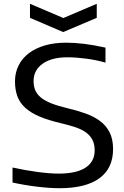

<svg xmlns="http://www.w3.org/2000/svg" viewBox="-20 -981 656 1012"><path d="M294 11Q242 11 175.5 3Q109 -5 46 -19V-98Q115 -83 178.5 -74.5Q242 -66 290 -66Q383 -66 431 -97.5Q479 -129 479 -188Q479 -224 465 -248Q451 -272 426.5 -287.5Q402 -303 369.5 -313Q337 -323 300 -332Q235 -347 189 -366.5Q143 -386 114 -412Q85 -438 72 -472.5Q59 -507 59 -552Q59 -598 78 -636Q97 -674 132 -700.5Q167 -727 216.5 -741.5Q266 -756 328 -756Q372 -756 422.5 -750Q473 -744 536 -730V-651Q487 -665 433.5 -672Q380 -679 336 -679Q252 -679 204.5 -645Q157 -611 157 -554Q157 -526 166 -505Q175 -484 195.5 -467Q216 -450 250 -436.5Q284 -423 334 -411Q385 -399 429 -383.5Q473 -368 506 -344Q539 -320 557.5 -284Q576 -248 576 -195Q576 -94 504 -41.5Q432 11 294 11ZM138 -961 314 -886 490 -961V-887L313 -812L138 -887Z"/></svg>

Font: Encode Sans Wide
Style: Regular
Weight: 400
Designer: Pablo Impallari, Andres Torresi
Foundry: Pablo Impallari, Andres Torresi
Version: Version 1.000; ttfautohint (v1.00) -l 8 -r 50 -G 200 -x 14 -